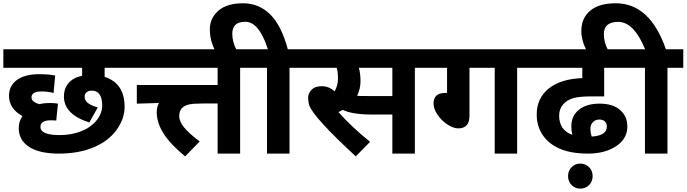

<svg xmlns="http://www.w3.org/2000/svg" viewBox="-20 -916 4095 1145"><path d="M604 -457.5Q723.1 -419.4 723.1 -278.8Q723.1 -207.5 674.8 -140.9Q626.5 -74.2 537.6 -37.1Q448.7 0 331.5 0Q214.4 0 153.1 -40.3Q91.8 -80.6 91.8 -152.3Q91.8 -191.4 113.8 -223.6Q33.7 -268.1 33.7 -344.7Q33.7 -404.8 81.1 -439.2Q128.4 -473.6 214.4 -473.6Q272.9 -473.6 309.1 -465.3L299.3 -361.3Q268.6 -370.6 228 -370.6Q168 -370.6 168 -335.4Q168 -307.6 215.3 -294.9Q243.2 -301.8 274.2 -301.8Q305.2 -301.8 325.7 -297.9L315.4 -197.3Q304.2 -198.7 284.7 -198.7Q221.2 -198.7 221.2 -159.7Q221.2 -110.4 335 -110.4Q406.2 -110.4 464.6 -133.5Q522.9 -156.7 556.2 -198.5Q589.4 -240.2 589.4 -286.1Q589.4 -376 525.9 -375.5Q507.8 -375.5 496.1 -365.7Q484.4 -356.4 484.9 -336.9Q484.9 -296.9 563 -275.4L512.7 -185.5Q361.3 -234.4 361.3 -339.8Q361.3 -388.2 388.9 -420.7Q416.5 -453.1 469.7 -464.4V-511.7H0V-622.1H773.9V-511.7H604Z M1277.8 -298.8H1189Q1136.7 -298.8 1109.4 -293.5Q1048.8 -281.2 1048.8 -223.6Q1048.8 -191.4 1078.6 -155.3Q1108.4 -119.1 1170.9 -72.3L1084 16.6Q995.1 -56.6 955.1 -120.1Q915 -183.6 914.6 -246.1Q914.6 -276.4 927.7 -301.8L795.9 -297.9V-409.2H1277.8V-511.7H759.8V-622.1H1506.3V-511.7H1412.1V0H1277.8Z M1577.6 -622.1Q1525.4 -786.1 1442.4 -786.1Q1365.2 -786.1 1365.2 -714.8Q1365.2 -664.6 1392.6 -614.3L1262.7 -614.7Q1231.4 -674.8 1231.4 -741.2Q1231.4 -807.6 1282.7 -852.5Q1334 -896.5 1428.7 -896.5Q1523.4 -896.5 1590.8 -830.6Q1658.2 -764.6 1696.3 -622.1H1800.8V-511.7H1706.5V0H1572.3V-511.7H1492.2V-622.1Z M2109.4 -344.7Q2122.6 -343.3 2168.9 -343.3H2319.8V-511.7H2120.1Q2129.9 -477.5 2129.9 -431.6Q2129.9 -385.7 2109.4 -344.7ZM2319.8 -232.9H2202.1Q2080.1 -232.9 2024.4 -260.7Q2011.7 -253.4 1998.5 -247.6Q2076.7 -158.7 2187 -70.3L2101.6 16.6Q1850.1 -215.8 1824.7 -287.1Q1817.9 -307.6 1817.4 -333.5Q1817.9 -359.4 1838.4 -380.9Q1858.9 -402.3 1900.4 -401.9Q1941.9 -401.9 1975.6 -371.1Q1995.6 -407.7 1995.6 -446.3Q1995.6 -484.9 1988.3 -511.7H1786.6V-622.1H2548.3V-511.7H2454.1V0H2319.8Z M2779.8 -225.6Q2779.8 -150.4 2712.9 -150.4Q2683.6 -150.4 2647.9 -173.8Q2612.3 -197.3 2588.9 -232.4Q2565.4 -267.1 2565.4 -298.8Q2565.4 -361.8 2635.7 -361.8H2646V-511.7H2534.2V-622.1H3158.2V-511.7H3064V0H2930.2V-511.7H2779.8Z M3599.1 -161.1Q3599.1 -180.2 3587.4 -191.7Q3575.7 -203.1 3553 -203.1Q3530.3 -203.1 3515.6 -187.3Q3501 -171.4 3501 -148.2Q3501 -125 3508.8 -101.6Q3599.1 -107.4 3599.1 -161.1ZM3583 -341.3H3511.7Q3435.1 -341.3 3398.2 -330.6Q3361.3 -319.8 3337.9 -293.2Q3314.5 -266.6 3314.5 -226.1Q3314.5 -140.1 3393.1 -111.8Q3387.2 -135.3 3387.2 -162.1Q3387.2 -224.6 3431.9 -261.2Q3476.6 -297.9 3555.9 -297.9Q3635.3 -297.9 3678.2 -260Q3721.2 -222.2 3721.2 -162.1Q3721.2 -88.4 3654.3 -44.2Q3587.4 0 3486.8 0Q3386.2 0 3319.1 -28.8Q3252 -57.6 3216.3 -110.8Q3180.7 -164.1 3180.7 -233.4Q3180.7 -329.6 3251.7 -387.5Q3322.8 -445.3 3452.6 -450.2V-511.7H3144V-622.1H3760.3V-511.7H3583ZM3388.9 80.8Q3410.2 59.6 3440.9 59.6Q3471.7 59.6 3492.9 80.8Q3514.2 102.1 3514.2 134.3Q3514.2 166.5 3492.9 187.7Q3471.7 209 3440.9 209Q3410.2 209 3388.9 187.7Q3367.7 166.5 3367.7 134.3Q3367.7 102.1 3388.9 80.8Z M3827.1 -622.1Q3760.3 -785.6 3666.5 -785.6Q3581.1 -785.6 3581.1 -712.4Q3581.1 -661.6 3607.9 -614.3L3478 -614.7Q3446.8 -674.8 3446.8 -732.9Q3447.3 -808.6 3500 -852.5Q3552.7 -896.5 3652.3 -896.5Q3856 -896.5 3951.2 -622.1H4054.7V-511.7H3960.4V0H3826.2V-511.7H3746.1V-622.1Z"/></svg>

Font: NotoSans-Bold
Style: Bold
Weight: 700
Designer: Monotype Design team
Foundry: Monotype Imaging Inc.
Version: Version 1.04